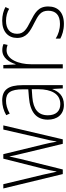

<svg xmlns="http://www.w3.org/2000/svg" viewBox="540 -1118 589 1708"><g transform="rotate(-90 834.0 -264.5)"><path d="M318 -375 408 0H448L572 -529H535L452 -167C441 -123 436 -101 429 -56H427C421 -95 412 -136 402 -176L316 -529H276L188 -180C176 -133 167 -86 162 -56H160C152 -93 144 -131 133 -178L49 -529H11L139 0H180L273 -375C281 -408 288 -442 295 -474H296C302 -442 309 -410 318 -375Z M793 -539C748 -539 702 -526 663 -503L677 -472C719 -496 757 -505 791 -505C862 -505 893 -466 893 -353V-307L820 -301C694 -291 623 -238 623 -133C623 -54 665 10 755 10C837 10 874 -38 894 -92H896L901 0H930V-357C930 -486 888 -539 793 -539ZM823 -271 894 -276V-218C893 -101 853 -22 761 -22C698 -22 662 -62 662 -133C662 -219 716 -262 823 -271Z M1241 -538C1172 -538 1135 -477 1117 -420H1114L1109 -529H1079V0H1116V-283C1116 -393 1160 -500 1240 -500C1258 -500 1275 -496 1288 -491L1296 -527C1279 -535 1260 -538 1241 -538Z M1630 -130C1630 -220 1571 -249 1498 -287C1427 -323 1387 -346 1387 -407C1387 -471 1432 -505 1502 -505C1540 -505 1581 -495 1609 -477L1625 -510C1592 -528 1550 -539 1503 -539C1404 -539 1350 -484 1350 -407C1350 -323 1406 -292 1482 -254C1551 -219 1592 -196 1592 -130C1592 -64 1555 -25 1475 -25C1427 -25 1380 -40 1344 -63V-22C1373 -6 1419 10 1475 10C1578 10 1630 -44 1630 -130Z"/></g></svg>

Font: Noto Sans Devanagari Condensed ExtraLight
Style: Regular
Weight: 200
Width: 3
Designer: Jelle Bosma - Monotype Design Team
Foundry: Monotype Imaging Inc.
Version: Version 2.004